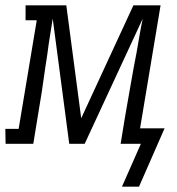

<svg xmlns="http://www.w3.org/2000/svg" viewBox="-45 -540 665 721"><path d="M413 161 484 0H408L425 -104Q433 -150 441 -195.5Q449 -241 457 -286L467 -338Q473 -371 478.5 -404Q484 -437 491 -470L273 0H215L153 -470Q148 -437 142.5 -404Q137 -371 133 -338L125 -286Q119 -241 112 -195.5Q105 -150 97 -104L80 0H-24L-25 -56H25L93 -464H51V-520H204L260 -96L456 -520H558L481 -58H573L477 161Z"/></svg>

Font: Iosevka HT Light Extended
Style: Italic
Weight: 300
Width: 7
Italic angle: -9°
Monospace: yes
Designer: Belleve Invis
Foundry: Belleve Invis
Version: Version 32.3.0; ttfautohint (v1.8.4)